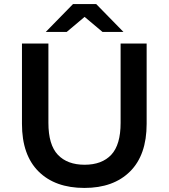

<svg xmlns="http://www.w3.org/2000/svg" viewBox="-20 -914 829 944"><path d="M395 10Q251 10 169.5 -71Q88 -152 88 -305V-700H218V-310Q218 -202 264.5 -153Q311 -104 396 -104Q481 -104 527 -153Q573 -202 573 -310V-700H701V-305Q701 -152 619.5 -71Q538 10 395 10ZM205 -757 339 -894H453L587 -757H484L396 -831L308 -757Z"/></svg>

Font: Montserrat SemiBold
Style: Regular
Weight: 600
Designer: Julieta Ulanovsky
Foundry: Julieta Ulanovsky
Version: Version 9.000; ttfautohint (v1.8.4.7-5d5b)